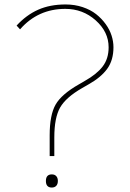

<svg xmlns="http://www.w3.org/2000/svg" viewBox="-20 -840 589 870"><path d="M242.2 -20Q242.2 -5.9 234.9 2Q227.5 9.8 214.8 9.8Q188 9.8 188 -20Q188 -49.8 214.8 -49.8Q228 -49.8 235.1 -41.7Q242.2 -33.7 242.2 -20ZM494.1 -626Q494.1 -567.4 466.1 -528.6Q438 -489.7 381.8 -458L352.1 -440.9Q278.8 -398.9 252.4 -352.8Q226.1 -306.6 226.1 -216.8V-132.8H205.1V-227.1Q205.1 -318.8 231.9 -366Q258.8 -413.1 337.9 -458L363.8 -473.1Q418 -503.4 445.1 -538.6Q472.2 -573.7 472.2 -626Q472.2 -695.3 413.8 -747.6Q355.5 -799.8 275.9 -799.8Q151.9 -799.8 70.8 -707L55.2 -724.1Q99.1 -772 152.8 -795.9Q206.5 -819.8 276.9 -819.8Q318.4 -819.8 354.2 -807.9Q390.1 -795.9 415.3 -776.1Q440.4 -756.3 458.7 -731Q477.1 -705.6 485.6 -678.7Q494.1 -651.9 494.1 -626Z"/></svg>

Font: Sinkin Sans 100 Thin
Style: Regular
Weight: 100
Designer: Keith Bates
Foundry: K-Type
Version: Sinkin Sans (version 1.0)  by Keith Bates   •   © 2014   www